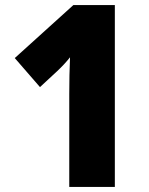

<svg xmlns="http://www.w3.org/2000/svg" viewBox="-20 -734 584 754"><path d="M431 0V-714H268L38 -506L137 -392L205 -455C225 -474 240 -490 255 -509C253 -466 252 -413 252 -364V0Z"/></svg>

Font: Noto Sans Sinhala SemiCondensed Black
Style: Regular
Weight: 900
Width: 4
Designer: Jelle Bosma - Monotype Design Team
Foundry: Monotype Imaging Inc.
Version: Version 2.006